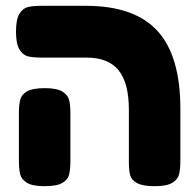

<svg xmlns="http://www.w3.org/2000/svg" viewBox="-20 -640 675 660"><path d="M423 -83V-263Q423 -355 387.5 -398.5Q352 -442 278 -442H125Q93 -442 75.5 -446.5Q58 -451 46.5 -470.5Q35 -490 35 -531Q35 -573 46.5 -592Q58 -611 75 -615.5Q92 -620 124 -620H275Q442 -620 521 -534Q600 -448 600 -266V-90Q600 -58 595.5 -40.5Q591 -23 572 -11.5Q553 0 512 0Q471 0 451.5 -10.5Q432 -21 427.5 -37.5Q423 -54 423 -83ZM134 -337Q175 -337 194 -325.5Q213 -314 217.5 -296.5Q222 -279 222 -248V-88Q222 -57 217.5 -39.5Q213 -22 194 -11Q175 0 133 0Q92 0 73 -11.5Q54 -23 49.5 -40.5Q45 -58 45 -89V-249Q45 -280 49.5 -297.5Q54 -315 73 -326Q92 -337 134 -337Z"/></svg>

Font: Fredoka One
Style: Regular
Weight: 400
Designer: Milena B. Brandão, Ben Nathan
Version: Version 2.000; ttfautohint (v1.5.33-1714) -l 8 -r 50 -G 200 